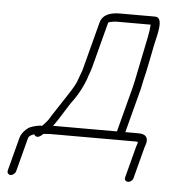

<svg xmlns="http://www.w3.org/2000/svg" viewBox="-55 -676 789 889"><g transform="rotate(5 339.5 -231.5)"><path d="M51.5 143 92.4 -13C95.7 -25.4 108.8 -31 119.9 -34C123.4 -29.3 126.3 -24 134.8 -24C146.3 -24 154.7 -33.8 162.5 -40H163.5C173 -40.7 182.8 -41.3 193 -42H592C595.3 -42 598.3 -41.7 600.7 -41C600.9 -39 600.6 -36.7 599.9 -34C597.3 -26.7 595.4 -20.7 594.2 -16L556.5 128C553.7 138.6 560.9 147 571.5 147C582.1 147 592.7 138.6 595.5 128L633.2 -16C634.2 -20 636 -25.3 638.4 -32C649.1 -64.2 633.7 -81 602.2 -81H539.2L593.7 -289C595.9 -299.7 598.2 -311.3 600.9 -324C613.6 -372.4 628.3 -454.6 637 -496C646.2 -539.8 673.6 -626 630 -626H468C426.1 -626 386.5 -616.4 375.7 -575C355.9 -499.7 336.2 -424.3 316.5 -349C312.6 -338.6 306.4 -320.7 302.5 -311C299.9 -301.2 292.5 -284.1 287.1 -275C269.5 -243.7 259.4 -230.5 239.1 -199C218.8 -166.8 199.7 -140.5 180.3 -108C173.7 -98.3 162.6 -87.1 153.2 -77C134.3 -77 113.3 -71.1 98 -65C81.9 -57.9 59.1 -34.7 53.4 -13L12.5 143C9.8 153.3 16.6 163 26.8 163C36.9 163 48.8 153.3 51.5 143ZM360.2 -367 414.7 -575C415 -576.3 415.9 -578.3 417.2 -581H418.2C427.6 -584.2 445.8 -587 456.8 -587H612.8C611.8 -570.8 609 -550.2 605.1 -531C593 -472.2 575.9 -386.6 562.4 -322C559.2 -310 556.6 -298.7 554.5 -288L500.2 -81H203.2C234.4 -121.9 258.9 -171.1 290.8 -213C310.4 -240.7 326.3 -272.3 340.7 -308C345.8 -327.4 355 -347.2 360.2 -367Z"/></g></svg>

Font: Just Breathe
Style: Obl5
Weight: 400
Foundry: Cannot Into Space Fonts
Version: Version 0.72